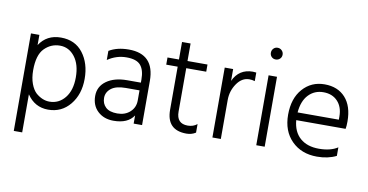

<svg xmlns="http://www.w3.org/2000/svg" viewBox="-84 -942 2626 1371"><g transform="rotate(10 1229.5 -256.0)"><path d="M137 -251Q137 -195 152.5 -153.5Q168 -112 192 -90Q239 -50 290 -50Q358 -50 402 -104.5Q446 -159 446 -253Q446 -347 403.5 -402Q361 -457 296 -457Q231 -457 184 -409.5Q137 -362 137 -251ZM137 200H76V-507H137V-433Q190 -515 293 -515Q396 -515 453 -440.5Q510 -366 510 -253.5Q510 -141 449 -66.5Q388 8 290.5 8Q193 8 137 -76Z M764 5Q694 5 649.5 -36.5Q605 -78 605 -147Q605 -216 661.5 -256.5Q718 -297 811 -297H910V-320Q910 -388 881 -422.5Q852 -457 778.5 -457Q705 -457 642 -414V-480Q700 -515 785 -515Q971 -515 971 -320V0H910V-59Q868 5 764 5ZM910 -168V-241H811Q740 -241 705 -213.5Q670 -186 670 -144.5Q670 -103 697.5 -77Q725 -51 781.5 -51Q838 -51 874 -84Q910 -117 910 -168Z M1293 5Q1149 5 1149 -143V-455H1066V-507H1149V-634H1211V-507H1356V-455H1211V-140Q1211 -53 1292 -53Q1332 -53 1360 -76V-14Q1331 5 1293 5Z M1542 0H1481V-507H1542V-421Q1584 -513 1684 -513Q1691 -513 1709 -511V-449Q1689 -455 1669 -455Q1615 -455 1578.5 -401.5Q1542 -348 1542 -283Z M1859.5 -699.5Q1872 -687 1872 -669Q1872 -651 1859.5 -639Q1847 -627 1829 -627Q1811 -627 1799 -639Q1787 -651 1787 -669Q1787 -687 1799 -699.5Q1811 -712 1829 -712Q1847 -712 1859.5 -699.5ZM1860 0H1799V-507H1860Z M2049 -282H2348V-305Q2348 -374 2309.5 -415Q2271 -456 2206.5 -456Q2142 -456 2099 -411Q2056 -366 2049 -282ZM2239 5Q2126 5 2055.5 -65.5Q1985 -136 1985 -254.5Q1985 -373 2047 -443Q2109 -513 2205 -513Q2301 -513 2356 -452Q2411 -391 2411 -280Q2411 -246 2407 -226H2049Q2056 -142 2107 -97.5Q2158 -53 2243 -53Q2328 -53 2379 -87V-25Q2319 5 2239 5Z"/></g></svg>

Font: Hind Colombo Light
Style: Regular
Weight: 300
Designer: Jyotish Sonowal, Aditi Pimprikar
Foundry: Indian Type Foundry
Version: Version 1.000;PS 1.0;hotconv 1.0.86;makeotf.lib2.5.63406; tt